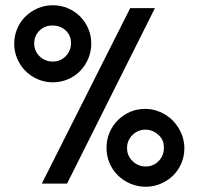

<svg xmlns="http://www.w3.org/2000/svg" viewBox="-20 -698 760 730"><path d="M327 -532Q327 -502 315.5 -475Q304 -448 284.5 -428Q265 -408 238 -396.5Q211 -385 181 -385Q151 -385 124 -396.5Q97 -408 77 -428Q57 -448 45.5 -475Q34 -502 34 -532Q34 -562 45.5 -589Q57 -616 77 -635.5Q97 -655 123.5 -666.5Q150 -678 181 -678Q212 -678 238.5 -666.5Q265 -655 284.5 -635.5Q304 -616 315.5 -589.5Q327 -563 327 -532ZM569 -667 235 0H139L475 -667ZM681 -134Q681 -104 669.5 -77Q658 -50 638 -30.5Q618 -11 591 0.5Q564 12 534 12Q503 12 476 0.5Q449 -11 428.5 -31Q408 -51 396.5 -78Q385 -105 385 -136Q385 -167 396.5 -194Q408 -221 428 -241Q448 -261 474.5 -272.5Q501 -284 532 -284Q562 -284 589.5 -272Q617 -260 637 -239.5Q657 -219 669 -192Q681 -165 681 -134ZM179 -601Q150 -601 130 -581.5Q110 -562 110 -533Q110 -504 130.5 -484Q151 -464 181 -464Q210 -464 230 -484.5Q250 -505 250 -534Q250 -563 230 -582Q210 -601 179 -601ZM603 -135V-140Q603 -167 581.5 -186Q560 -205 533 -205Q504 -205 483.5 -184.5Q463 -164 463 -135Q463 -106 484 -85.5Q505 -65 534 -65Q563 -65 583 -85.5Q603 -106 603 -135Z"/></svg>

Font: Railway
Style: Regular
Weight: 400
Version: 1.000